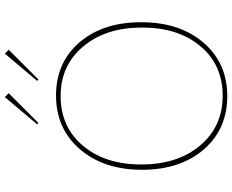

<svg xmlns="http://www.w3.org/2000/svg" viewBox="-103 -848 961 795"><g transform="rotate(-90 377.5 -450.5)"><path d="M446 -772 440 -777 553 -911 569 -895ZM266 -772 260 -777 373 -911 389 -895ZM380 -699Q516 -699 599.5 -602Q683 -505 683 -346Q683 -187 598.5 -88.5Q514 10 377 10Q240 10 156 -87.5Q72 -185 72 -343Q72 -501 157 -600Q242 -699 380 -699ZM379 -9Q506 -9 583.5 -101Q661 -193 661 -343Q661 -493 582.5 -586.5Q504 -680 377 -680Q250 -680 172 -588Q94 -496 94 -346Q94 -196 172.5 -102.5Q251 -9 379 -9Z"/></g></svg>

Font: Cantarell Thin
Style: Regular
Weight: 100
Designer: Dave Crossland, Nikolaus Waxweiler, Florian Fecher, Jacques Le Bailly, Eben Sorkin, Alexei Vanyashin, Alexios Zavras, Em
Version: Version 0.303